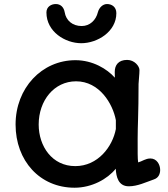

<svg xmlns="http://www.w3.org/2000/svg" viewBox="-20 -898 818 933"><path d="M55.7 -293C55.7 -117.2 173.3 14.2 342.3 14.2C426.3 14.2 502 -27.8 542.5 -78.1C544.4 -39.6 554.7 7.3 606 7.3C648.4 7.3 689 -12.7 728.5 -26.4C751.5 -34.2 758.3 -54.7 758.3 -72.3C758.3 -97.7 742.2 -127.9 710.9 -127.9C697.3 -127.9 689 -124 680.2 -120.6C670.4 -115.7 657.2 -110.4 651.4 -108.9C648.4 -125.5 648.9 -161.6 648.9 -224.6C648.9 -252.4 649.9 -288.1 650.9 -319.3C652.3 -365.2 653.3 -418.9 653.3 -490.2C654.3 -513.2 657.7 -535.6 657.7 -557.6C657.7 -576.2 633.8 -606.9 597.7 -606.9C555.2 -606.9 537.6 -581.1 537.6 -548.8C537.6 -541 537.6 -529.3 538.1 -520.5C500.5 -563 430.7 -605.5 346.7 -605.5C183.1 -605.5 55.7 -470.2 55.7 -293ZM168 -293C168 -409.7 243.2 -502.9 349.6 -502.9C463.4 -502.9 528.3 -393.6 543 -314V-271C526.9 -185.5 456.1 -90.8 345.7 -90.8C233.4 -90.8 168 -187 168 -293ZM375 -688C452.1 -688 545.4 -743.2 545.4 -834C545.4 -865.2 522.5 -878.4 500 -878.4C479.5 -878.4 461.4 -860.8 455.6 -838.4C446.3 -800.3 417 -771.5 377 -771.5C332 -771.5 300.8 -798.8 294.4 -838.4C290 -863.3 274.4 -878.4 251 -878.4C230 -878.4 205.6 -866.2 205.6 -837.4C205.6 -744.1 296.4 -688 375 -688Z"/></svg>

Font: Autour One
Style: Regular
Weight: 400
Designer: Eben Sorkin
Foundry: Eben Sorkin
Version: Version 1.002